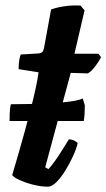

<svg xmlns="http://www.w3.org/2000/svg" viewBox="-20 -702 400 722"><path d="M16 -247Q16 -276 17.5 -290.5Q19 -305 21 -310Q60 -310 96 -311Q132 -312 163.5 -313.5Q195 -315 220.5 -317.5Q246 -320 264 -323.5Q282 -327 291 -332L299 -306Q299 -288 298 -273Q297 -258 295 -247ZM160 0Q133 0 102.5 -8Q72 -16 50.5 -26.5Q29 -37 26 -44Q38 -84 50 -126Q62 -168 73.5 -209.5Q85 -251 95 -290Q105 -329 113 -364.5Q121 -400 125 -430L50 -442Q50 -461 52.5 -476Q55 -491 58 -497L124 -501Q135 -502 139.5 -507Q144 -512 146 -524L172 -666Q188 -673 219.5 -678Q251 -683 283 -681L298 -663L260 -500H350L360 -487Q351 -469 336.5 -450.5Q322 -432 310 -426L246 -428L150 -73L162 -66Q172 -76 186.5 -96.5Q201 -117 215 -139.5Q229 -162 239 -178Q249 -178 259.5 -173Q270 -168 272 -163Q267 -142 254.5 -114.5Q242 -87 225.5 -60.5Q209 -34 192 -17Q175 0 160 0Z"/></svg>

Font: Texturina Medium 12pt ExtraBold
Style: Italic
Weight: 800
Italic angle: -11°
Version: Version 1.002